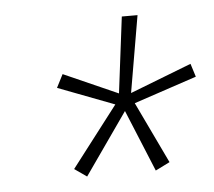

<svg xmlns="http://www.w3.org/2000/svg" viewBox="-35 -772 451 404"><g transform="rotate(-5 190.0 -569.5)"><path d="M379.9 -594.2 247.1 -549.8 309.1 -419.9 278.8 -404.8 225.1 -535.2 133.8 -404.8 107.9 -422.9 206.1 -550.8 86.9 -596.2 101.1 -624 215.8 -573.2 235.8 -733.9H269L241.2 -571.8L371.1 -622.1Z"/></g></svg>

Font: Fira Sans Compressed UltraLight
Style: Italic
Weight: 200
Width: 3
Italic angle: -8°
Designer: Carrois Corporate & Edenspiekermann AG
Foundry: Carrois Corporate GbR & Edenspiekermann AG
Version: Version 4.203;PS 004.203;hotconv 1.0.88;makeotf.lib2.5.64775